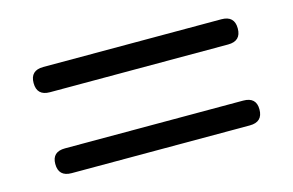

<svg xmlns="http://www.w3.org/2000/svg" viewBox="-48 -516 696 456"><g transform="rotate(-15 300.0 -287.5)"><path d="M519 -356H81Q49 -356 49 -387Q49 -418 81 -418H519Q551 -418 551 -387Q551 -356 519 -356ZM519 -157H81Q49 -157 49 -188Q49 -218 81 -218H519Q551 -218 551 -188Q551 -157 519 -157Z"/></g></svg>

Font: Nunito
Style: Regular
Weight: 400
Designer: Vernon Adams
Foundry: Vernon Adams
Version: Version 3.602